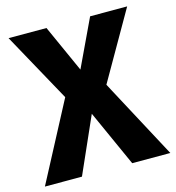

<svg xmlns="http://www.w3.org/2000/svg" viewBox="-108 -782 797 871"><g transform="rotate(-15 290.5 -346.5)"><path d="M385 -374 585 0H406L287 -264L170 0H-4L190 -368L11 -693H189L289 -471L394 -693H568Z"/></g></svg>

Font: Fira Sans BGR
Style: Bold
Weight: 700
Designer: bBox Type GmbH & Carrois Corporate GbR & Edenspiekermann AG
Foundry: bBox Type GmbH & Carrois Corporate GbR & Edenspiekermann AG
Version: Version 4.301